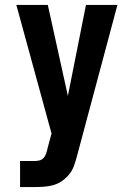

<svg xmlns="http://www.w3.org/2000/svg" viewBox="-20 -540 540 775"><path d="M61 215V110H119Q129 110 139 107.5Q149 105 155.5 98Q162 91 165.5 81.5Q169 72 171 63V62Q171 62 171 62Q171 62 171 62Q171 62 171 62Q171 62 171 62L188 -1L46 -520H173L254 -153L327 -520H454L291 89Q286 108 279.5 127Q273 146 261 161.5Q249 177 232.5 189Q216 201 197.5 206.5Q179 212 159 213.5Q139 215 119 215Z"/></svg>

Font: Iosevka SS04 Extrabold
Style: Regular
Weight: 800
Monospace: yes
Designer: Belleve Invis
Foundry: Belleve Invis
Version: Version 19.0.0; ttfautohint (v1.8.4)